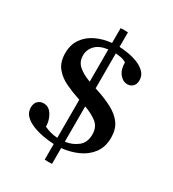

<svg xmlns="http://www.w3.org/2000/svg" viewBox="-194 -812 920 1022"><g transform="rotate(30 265.5 -301.0)"><path d="M243 103V7Q214 6 179 0Q144 -6 112 -18.5Q80 -31 60 -51Q40 -71 40 -101Q40 -127 54.5 -140.5Q69 -154 89 -154Q122 -154 141.5 -122Q161 -90 161 -52Q181 -43 201 -37.5Q221 -32 243 -31V-265Q194 -281 150.5 -301.5Q107 -322 80.5 -355.5Q54 -389 54 -443Q54 -495 79.5 -531.5Q105 -568 148 -588.5Q191 -609 243 -614V-705Q266 -707 288 -705V-616Q312 -615 342.5 -610Q373 -605 402 -593.5Q431 -582 450 -562.5Q469 -543 469 -514Q469 -490 455.5 -477Q442 -464 422 -464Q395 -464 374.5 -489.5Q354 -515 354 -559Q337 -569 319.5 -572Q302 -575 288 -576V-361Q352 -341 397.5 -317Q443 -293 467 -259.5Q491 -226 491 -175Q491 -117 462 -78.5Q433 -40 386.5 -19.5Q340 1 288 6V103Q266 105 243 103ZM288 -33Q332 -39 364 -64.5Q396 -90 396 -139Q396 -184 367 -208Q338 -232 288 -250ZM243 -376V-574Q193 -568 167.5 -542Q142 -516 142 -479Q142 -441 169 -417Q196 -393 243 -376Z"/></g></svg>

Font: Castoro
Style: Regular
Weight: 400
Designer: John Hudson
Foundry: Tiro Typeworks Ltd.
Version: Version 2.04